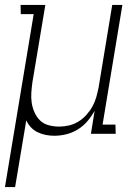

<svg xmlns="http://www.w3.org/2000/svg" viewBox="-38 -540 558 775"><path d="M-18 215 98 -483H46L45 -520H145L93 -209Q90 -188 88.5 -166.5Q87 -145 90 -125Q93 -105 101.5 -86Q110 -67 124 -53.5Q138 -40 158.5 -34.5Q179 -29 201 -29Q220 -29 240 -33.5Q260 -38 278 -49Q296 -60 310.5 -76Q325 -92 335 -110Q345 -128 350.5 -147.5Q356 -167 360 -187L415 -520H456L376 -37H428L429 0H329L344 -93Q332 -71 315 -51Q298 -31 276 -17.5Q254 -4 229.5 2Q205 8 181 8Q163 8 146 4.5Q129 1 113.5 -6.5Q98 -14 86.5 -26.5Q75 -39 68 -54L23 215Z"/></svg>

Font: Iosevka Curly Slab Extralight
Style: Italic
Weight: 200
Italic angle: -9°
Monospace: yes
Designer: Belleve Invis
Foundry: Belleve Invis
Version: Version 22.1.2; ttfautohint (v1.8.4)